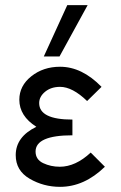

<svg xmlns="http://www.w3.org/2000/svg" viewBox="-20 -714 470 745"><path d="M41 -112Q41 -183 121 -222Q55 -264 55 -327Q55 -381 101.5 -418Q148 -455 213 -455Q298 -455 374 -377L318 -322Q261 -377 213 -377Q178 -377 155 -358Q132 -339 132 -314Q132 -250 261 -250V-189Q118 -189 118 -126Q118 -95 147.5 -81Q177 -67 212 -67Q273 -67 332 -122L387 -67Q307 11 213 11Q149 11 95 -20.5Q41 -52 41 -112ZM150 -495 241 -694H320L211 -495Z"/></svg>

Font: CMU Sans Serif
Style: Medium
Weight: 500
Version: Version 0.7.0